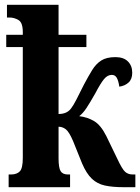

<svg xmlns="http://www.w3.org/2000/svg" viewBox="-20 -780 584 800"><path d="M16 0V-53H26Q50 -53 62.5 -66Q75 -79 75 -122V-584H6V-635H75V-646Q75 -686 57 -696.5Q39 -707 20 -707H9V-760H224V-635H340V-584H224V-305Q259 -305 276 -328Q286 -341 298.5 -365.5Q311 -390 330 -428Q348 -462 364 -488Q380 -514 402 -528Q424 -542 461 -542Q495 -542 513 -524Q531 -506 531 -477Q531 -450 515.5 -436Q500 -422 477 -419Q474 -442 467 -455Q460 -468 446 -468Q428 -468 413.5 -450.5Q399 -433 377 -391Q356 -354 341 -331Q326 -308 310 -296Q344 -292 372 -275.5Q400 -259 423 -213L469 -118Q489 -75 501.5 -64Q514 -53 533 -53H544V0H496Q449 0 417 -7Q385 -14 362.5 -35.5Q340 -57 322 -99L285 -191Q268 -231 254 -241.5Q240 -252 224 -252V-121Q224 -81 232.5 -67Q241 -53 263 -53H272V0Z"/></svg>

Font: Noto Serif ExtraCondensed ExtraBold
Style: Regular
Weight: 800
Width: 2
Designer: Monotype Design Team
Foundry: Monotype Imaging Inc.
Version: Version 2.013; ttfautohint (v1.8.4.7-5d5b)